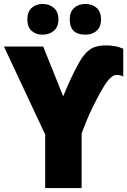

<svg xmlns="http://www.w3.org/2000/svg" viewBox="-20 -949 643 969"><path d="M411 -774Q446 -774 468 -794Q490 -814 490 -851Q490 -889 468 -909Q446 -929 411 -929Q376 -929 354 -909Q332 -889 332 -851Q332 -774 411 -774ZM195 -774Q229 -774 252 -794Q275 -814 275 -851Q275 -889 252 -909Q229 -929 195 -929Q161 -929 139.5 -909Q118 -889 118 -851Q118 -813 139.5 -793.5Q161 -774 195 -774ZM198 -714H0L208 -270V0H392V-275Q417 -344 445 -402.5Q473 -461 498 -502Q537 -571 569 -571Q578 -571 587 -568.5Q596 -566 602 -563V-703Q564 -720 515 -720Q463 -720 433 -698.5Q403 -677 379 -633Q354 -588 336 -548.5Q318 -509 299 -463Z"/></svg>

Font: Noto Sans UI SemiCondensed Black
Style: Regular
Weight: 900
Width: 4
Designer: Monotype Design Team
Foundry: Monotype Imaging Inc.
Version: 1.001